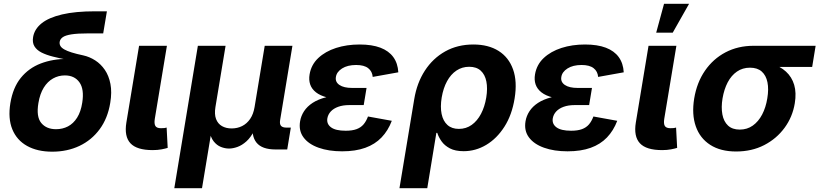

<svg xmlns="http://www.w3.org/2000/svg" viewBox="-20 -787 4315 1011"><path d="M255.1 11.7Q177 11.7 122.7 -18.5Q68.4 -48.7 44.9 -106.1Q21.4 -163.4 34.6 -244.2Q48.1 -325.8 89.7 -377.2Q131.4 -428.5 194.7 -452.8Q258 -477 335.9 -477L334.9 -472.2Q294 -480 258.9 -488.9Q223.8 -497.7 198.5 -510.5Q173.3 -523.4 161.3 -543.2Q149.3 -563 154.4 -592.5Q161.7 -634.1 199.2 -664.3Q236.8 -694.5 306.9 -711Q377 -727.5 481.4 -727.5H542.9L523.4 -611.2H445.8Q388.6 -611.2 356.4 -606.1Q324.2 -600.9 310.4 -591.1Q296.7 -581.2 294.3 -567Q292.4 -555.2 298 -545.2Q303.6 -535.3 318.3 -526.9Q332.9 -518.5 357.7 -510.7Q382.5 -502.9 418.7 -495.3Q451.6 -488 481.3 -469Q510.9 -450 532 -419.2Q553.1 -388.4 561.5 -345Q569.9 -301.6 560.5 -245.3Q547.3 -164.3 505 -106.8Q462.6 -49.2 398.3 -18.7Q334 11.7 255.1 11.7ZM274.9 -106.7Q309.6 -106.7 338 -121.5Q366.4 -136.4 386 -167.4Q405.7 -198.4 413.1 -246.6Q424.2 -317.1 398.3 -353.5Q372.4 -389.9 321.6 -389.9Q287.9 -389.9 259.1 -373.7Q230.4 -357.6 210.4 -325.5Q190.4 -293.3 182.3 -244.8Q170 -172.6 197.1 -139.6Q224.1 -106.7 274.9 -106.7Z M783.8 3.4Q700.2 3.4 666.8 -32.6Q633.5 -68.6 645.4 -141.7L712.3 -545.9H858.9L795.2 -161.8Q791 -135.8 798.1 -123.8Q805.2 -111.9 827.5 -111.9Q839.3 -111.9 846 -112.7Q852.6 -113.6 857.4 -115.3L863 -8.3Q851.5 -4.6 830.7 -0.6Q810 3.4 783.8 3.4Z M897.8 204.1 1021.9 -545.9H1167.8L1114.4 -223.3Q1108.2 -185.2 1117.7 -160.2Q1127.3 -135.2 1148.8 -123Q1170.3 -110.7 1199.6 -110.7Q1230 -110.7 1255.1 -123.3Q1280.1 -135.9 1297.2 -160.9Q1314.3 -185.9 1320.5 -223.3L1373.9 -545.9H1519.8L1455 -154.4Q1451.6 -133.9 1459.7 -124.4Q1467.7 -115 1489.6 -115H1511.4L1492.4 0H1430.5Q1359.9 0 1330.7 -35.9Q1301.6 -71.8 1312.9 -139.7L1321.2 -189H1345.1Q1336.3 -134.6 1318.3 -98.7Q1300.2 -62.9 1277.3 -42.5Q1254.4 -22 1230.5 -13.4Q1206.6 -4.8 1185.9 -4.8Q1164.5 -4.8 1143 -13.4Q1121.5 -22 1105.2 -42.6Q1088.9 -63.1 1082.5 -98.8Q1076.1 -134.6 1084.9 -189H1108.9L1043.7 204.1Z M1781.5 9.8Q1710.7 9.8 1657.8 -9.1Q1604.8 -27.9 1578.4 -63.3Q1551.9 -98.7 1560.2 -148.5Q1564.9 -176.8 1581.2 -201.7Q1597.5 -226.5 1626.1 -245.3Q1654.8 -264.1 1697.2 -274.9Q1739.5 -285.8 1796.4 -285.8H1903.7L1895.2 -233.7H1819.3Q1785.7 -233.7 1761 -224.7Q1736.4 -215.8 1721.9 -200.2Q1707.4 -184.5 1703.8 -164.3Q1698.8 -134.7 1722.9 -116.7Q1747 -98.6 1800.2 -98.6Q1834.7 -98.6 1857.3 -106.9Q1879.9 -115.2 1894.2 -131.9Q1908.4 -148.6 1917.7 -173.6L2043.1 -150.9Q2023.5 -99 1989 -63.1Q1954.5 -27.1 1903.3 -8.7Q1852 9.8 1781.5 9.8ZM1793 -264.4Q1740.1 -264.4 1703.1 -273.9Q1666.1 -283.3 1643.7 -300.9Q1621.4 -318.5 1613.3 -342.5Q1605.2 -366.5 1610.2 -395.4Q1618.7 -446.2 1655.7 -481.2Q1692.8 -516.2 1749.4 -534.5Q1806 -552.7 1873.6 -552.7Q1938.7 -552.7 1983 -535.9Q2027.3 -519 2051 -486.4Q2074.7 -453.8 2077.4 -406.2L1942.6 -382Q1940.1 -411.3 1918.7 -428Q1897.4 -444.8 1855.4 -444.8Q1809.9 -444.8 1781.1 -426.5Q1752.4 -408.2 1748.6 -381Q1744.5 -355.2 1767.4 -339.6Q1790.3 -324 1834.1 -324H1910.1L1900.3 -264.4Z M2083.4 204.1 2161.2 -264.8Q2175.3 -350.5 2217.3 -415.2Q2259.4 -480 2324.4 -516.4Q2389.5 -552.7 2472.5 -552.7Q2551.5 -552.7 2605.3 -518.9Q2659 -485 2681.6 -421.6Q2704.3 -358.1 2689.8 -268.9Q2675.9 -182.1 2636.1 -119.8Q2596.3 -57.5 2540.4 -24.2Q2484.6 9.1 2421.5 9.1Q2377.1 9.1 2349 -5.7Q2320.8 -20.6 2305.1 -42.8Q2289.5 -64.9 2282.4 -87.4H2277.7L2229.8 204.1ZM2396.2 -108.3Q2434.3 -108.3 2463.8 -129.3Q2493.2 -150.3 2512.8 -187.6Q2532.4 -224.8 2540.4 -273.4Q2548.3 -321.6 2541 -358Q2533.8 -394.5 2511.3 -414.9Q2488.9 -435.4 2450.6 -435.4Q2413.2 -435.4 2383.5 -415.5Q2353.7 -395.6 2334 -359.4Q2314.2 -323.2 2305.8 -273.7Q2297.7 -224.2 2305.4 -186.8Q2313.2 -149.5 2336.1 -128.9Q2359 -108.3 2396.2 -108.3Z M2968.5 9.8Q2897.7 9.8 2844.8 -9.1Q2791.9 -27.9 2765.4 -63.3Q2738.9 -98.7 2747.2 -148.5Q2751.9 -176.8 2768.2 -201.7Q2784.5 -226.5 2813.1 -245.3Q2841.8 -264.1 2884.2 -274.9Q2926.5 -285.8 2983.4 -285.8H3090.7L3082.2 -233.7H3006.3Q2972.7 -233.7 2948 -224.7Q2923.4 -215.8 2908.9 -200.2Q2894.4 -184.5 2890.8 -164.3Q2885.8 -134.7 2909.9 -116.7Q2934 -98.6 2987.2 -98.6Q3021.7 -98.6 3044.3 -106.9Q3066.9 -115.2 3081.2 -131.9Q3095.4 -148.6 3104.7 -173.6L3230.2 -150.9Q3210.5 -99 3176 -63.1Q3141.5 -27.1 3090.3 -8.7Q3039 9.8 2968.5 9.8ZM2980 -264.4Q2927.1 -264.4 2890.1 -273.9Q2853.1 -283.3 2830.8 -300.9Q2808.5 -318.5 2800.3 -342.5Q2792.2 -366.5 2797.2 -395.4Q2805.7 -446.2 2842.7 -481.2Q2879.8 -516.2 2936.4 -534.5Q2993 -552.7 3060.6 -552.7Q3125.7 -552.7 3170 -535.9Q3214.3 -519 3238 -486.4Q3261.7 -453.8 3264.4 -406.2L3129.6 -382Q3127.1 -411.3 3105.7 -428Q3084.4 -444.8 3042.4 -444.8Q2996.9 -444.8 2968.2 -426.5Q2939.4 -408.2 2935.6 -381Q2931.5 -355.2 2954.4 -339.6Q2977.4 -324 3021.2 -324H3097.1L3087.3 -264.4Z M3466.5 3.4Q3382.8 3.4 3349.5 -32.6Q3316.1 -68.6 3328 -141.7L3394.9 -545.9H3541.6L3477.8 -161.8Q3473.6 -135.8 3480.7 -123.8Q3487.9 -111.9 3510.2 -111.9Q3521.9 -111.9 3528.6 -112.7Q3535.2 -113.6 3540 -115.3L3545.6 -8.3Q3534.1 -4.6 3513.3 -0.6Q3492.6 3.4 3466.5 3.4ZM3435.3 -615.1 3476.6 -767.1H3608.5L3522.4 -615.1Z M3856.2 10.7Q3773.9 10.7 3719.8 -24.2Q3665.6 -59.1 3643.7 -121.9Q3621.7 -184.8 3635.4 -268.7Q3649.3 -352.5 3692.1 -414.7Q3734.9 -477 3800.5 -511.5Q3866.1 -545.9 3948.3 -545.9H4274.8L4256.6 -434.5H4018.4L3929.2 -430.6Q3890.1 -430.6 3860.5 -410.1Q3830.8 -389.6 3811.8 -353.4Q3792.8 -317.1 3784.6 -269Q3776.8 -221.5 3783.8 -184.4Q3790.7 -147.2 3813.4 -125.9Q3836.1 -104.6 3875.2 -104.6Q3914.3 -104.6 3943.9 -125.7Q3973.6 -146.8 3993.1 -183.9Q4012.6 -221.1 4020.3 -269Q4028.5 -317.6 4021.1 -353.8Q4013.8 -390.1 3990.9 -410.4Q3968.1 -430.6 3929.2 -430.6L3935.3 -466.1Q3994.6 -466.1 4041.4 -452Q4088.2 -438 4118.8 -409.8Q4149.5 -381.7 4161.9 -340.1Q4174.2 -298.5 4165 -242.9Q4153.3 -171.6 4111.3 -114.1Q4069.2 -56.6 4003.9 -22.9Q3938.6 10.7 3856.2 10.7Z"/></svg>

Font: Inter Variable
Style: Italic
Weight: 400
Italic angle: -9.39999°
Designer: Rasmus Andersson
Foundry: rsms
Version: Version 4.001;git-9221beed3